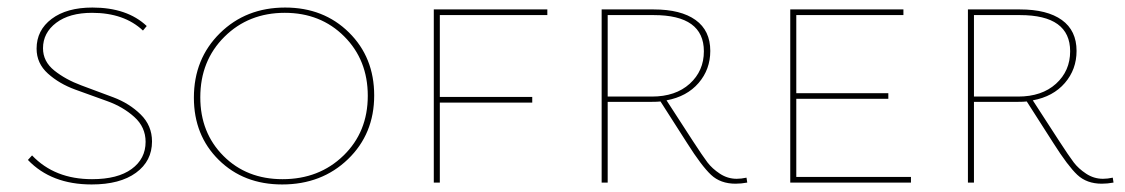

<svg xmlns="http://www.w3.org/2000/svg" viewBox="-20 -484 2982 509"><path d="M366 -108Q366 -147 336 -174Q306 -201 264 -216Q222 -231 179.5 -246.5Q137 -262 107 -289Q77 -316 77 -355Q77 -404 117 -434Q157 -464 225 -464Q317 -464 369 -415L359 -403Q309 -450 224 -450Q164 -450 129 -423.5Q94 -397 94 -356Q94 -321 124 -297Q154 -273 196 -257.5Q238 -242 280.5 -226Q323 -210 353 -180.5Q383 -151 383 -109Q383 -57 340.5 -26Q298 5 223 5Q116 5 54 -60L65 -72Q125 -9 224 -9Q292 -9 329 -36Q366 -63 366 -108Z M728 5Q626 5 560 -60Q494 -125 494 -225Q494 -328 563 -396Q632 -464 736 -464Q838 -464 905 -398Q972 -332 972 -231Q972 -129 902.5 -62Q833 5 728 5ZM729 -9Q826 -9 890.5 -71.5Q955 -134 955 -230Q955 -325 892.5 -387.5Q830 -450 735 -450Q639 -450 575 -386.5Q511 -323 511 -226Q511 -132 572.5 -70.5Q634 -9 729 -9Z M1431 -444H1146V-227H1391V-212H1146V0H1130V-459H1431Z M1959 -13 1961 0Q1945 3 1930 3Q1890 3 1865 -20.5Q1840 -44 1802 -104L1731 -215Q1723 -214 1707 -214H1591V0H1575V-459H1713Q1785 -459 1824 -431Q1863 -403 1863 -349Q1863 -300 1832 -264Q1801 -228 1747 -218L1817 -110Q1843 -70 1855.5 -53.5Q1868 -37 1888.5 -23.5Q1909 -10 1933 -10Q1945 -10 1959 -13ZM1591 -228H1708Q1771 -228 1808.5 -262Q1846 -296 1846 -348Q1846 -444 1713 -444H1591Z M2091 -15H2395V0H2075V-459H2375V-444H2091V-237H2335V-222H2091Z M2930 -13 2932 0Q2916 3 2901 3Q2861 3 2836 -20.5Q2811 -44 2773 -104L2702 -215Q2694 -214 2678 -214H2562V0H2546V-459H2684Q2756 -459 2795 -431Q2834 -403 2834 -349Q2834 -300 2803 -264Q2772 -228 2718 -218L2788 -110Q2814 -70 2826.5 -53.5Q2839 -37 2859.5 -23.5Q2880 -10 2904 -10Q2916 -10 2930 -13ZM2562 -228H2679Q2742 -228 2779.5 -262Q2817 -296 2817 -348Q2817 -444 2684 -444H2562Z"/></svg>

Font: EauTestSC Thin
Style: Regular
Weight: 250
Designer: Christian Thalmann (Catharsis Fonts)
Version: Version 0.001;PS 000.001;hotconv 1.0.88;makeotf.lib2.5.64775